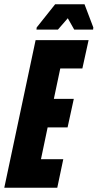

<svg xmlns="http://www.w3.org/2000/svg" viewBox="-36 -875 455 895"><path d="M-16 0 130 -688H377L348 -556H245L215 -414H308L279 -281H186L155 -133H259L231 0ZM134 -737 135 -747 221 -855H358L399 -747L398 -737H310L280 -790L234 -737Z"/></svg>

Font: Saira ExtraCondensed Black
Style: Italic
Weight: 900
Width: 2
Italic angle: -12°
Designer: Hector Gatti with collaboration of the Omnibus-Type team
Foundry: Omnibus-Type
Version: Version 1.101